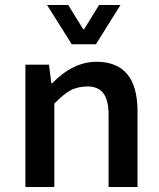

<svg xmlns="http://www.w3.org/2000/svg" viewBox="-20 -751 640 771"><path d="M268.1 -573.2 168.9 -731H253.9L314 -633.8H317.9L377.9 -731H463.9L365.2 -573.2ZM82 0V-491.2H176.8L186 -417H189.9Q273.9 -502.9 367.2 -502.9Q532.2 -502.9 532.2 -304.2V0H416V-289.1Q416 -349.1 395 -376.5Q374 -403.8 332 -403.8Q290 -403.3 262.2 -387.7Q234.4 -372.1 198.2 -335V0Z"/></svg>

Font: SourceCodePro-Semibold
Style: Regular
Weight: 600
Monospace: yes
Designer: Paul D. Hunt
Foundry: Adobe Systems Incorporated
Version: Version 1.009;PS 1.000;hotconv 1.0.70;makeotf.lib2.5.5900